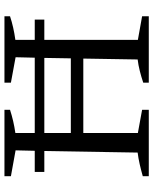

<svg xmlns="http://www.w3.org/2000/svg" viewBox="67 -755 688 862"><g transform="rotate(-90 411.0 -324.0)"><path d="M51 0V-27Q79 -35 105.5 -41Q132 -47 157 -50L164 -469H70V-512H165L167 -598L51 -619V-648H349V-623Q300 -607 245 -599V-512H583L585 -598L471 -619V-648H769V-623Q745 -615 718.5 -609Q692 -603 663 -599V-512H754V-469H663V-49L769 -30V0H471V-25Q498 -34 524 -40.5Q550 -47 575 -50L579 -294H245V-49L349 -30V0ZM245 -350H580L582 -469H245Z"/></g></svg>

Font: Piazzolla
Style: Regular
Weight: 400
Designer: Juan Pablo del Peral
Foundry: Huerta Tipografica
Version: Version 1.330